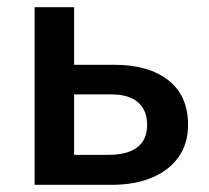

<svg xmlns="http://www.w3.org/2000/svg" viewBox="-20 -515 583 535"><path d="M76.5 0V-495H186.5V-83.5H281Q335 -83.5 362.5 -104.5Q390 -125.5 390 -167Q390 -208 364.5 -230Q339 -252 289.5 -252H171.5V-334.5H298Q394 -334.5 449 -291.5Q504 -248.5 504 -167Q504 -114.5 477.5 -77.2Q451 -40 403.2 -20Q355.5 0 291.5 0Z"/></svg>

Font: Geologica Roman
Style: Regular
Weight: 400
Designer: Sindre Bremnes, Frode Helland
Foundry: Monokrom Skriftforlag AS
Version: Version 1.010;gftools[0.9.28]